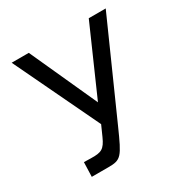

<svg xmlns="http://www.w3.org/2000/svg" viewBox="-173 -898 1027 1059"><g transform="rotate(-30 340.5 -369.0)"><path d="M217 14C298 14 307 0 376 -155L642 -752H534L346 -325L152 -752H43L301 -212L272 -147C244 -84 223 -76 162 -77L114 -78L111 14Z"/></g></svg>

Font: Hibana SubMedium
Style: Regular
Weight: 500
Width: 6
Designer: pygmalion
Foundry: ybstudio
Version: Version 0.930;hotconv 1.0.109;makeotfexe 2.5.65596